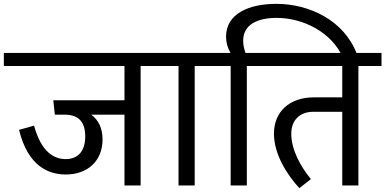

<svg xmlns="http://www.w3.org/2000/svg" viewBox="-40 -964 2003 998"><path d="M-20 -689V-621H607V-443H237L245 -368H301C368 -366 403 -331 403 -255C403 -172 360 -137 301 -137C243 -137 175 -171 137 -311L59 -289C105 -101 211 -57 302 -57C414 -57 493 -126 493 -239C493 -296 473 -340 434 -368H607V0H691V-621H811V-689Z M771 -621H888V0H972V-621H1092V-689H771Z M1052 -621H1159V0H1243V-621H1337V-689H1236C1229 -710 1224 -729 1224 -752C1224 -838 1300 -871 1399 -871C1532 -871 1685 -799 1744 -661L1815 -683C1750 -857 1569 -944 1396 -944C1253 -944 1135 -892 1135 -774C1135 -744 1142 -717 1158 -689H1052Z M1302 -621H1739V-458H1592C1465 -458 1384 -384 1384 -269C1384 -157 1458 -49 1516 14L1576 -33C1521 -100 1474 -187 1474 -269C1474 -338 1517 -383 1589 -383H1739V0H1823V-621H1943V-689H1302Z"/></svg>

Font: FiraGO Unicode
Style: Regular
Weight: 400
Designer: bBox Type
Foundry: bBox Type GmbH
Version: Version 1.001;PS 001.001;hotconv 1.0.88;makeotf.lib2.5.64775